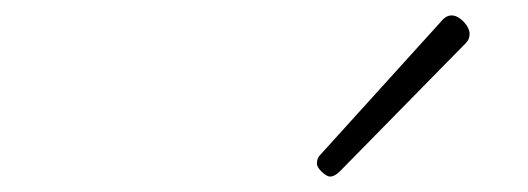

<svg xmlns="http://www.w3.org/2000/svg" viewBox="-20 -858 685 249"><path d="M408 -629Q404 -629 397.5 -635Q391 -641 391 -646Q391 -649 392 -652Q393 -655 397 -659L551 -829Q555 -834 558.5 -836Q562 -838 566 -838Q571 -838 576.5 -834Q582 -830 585.5 -824.5Q589 -819 589 -814Q589 -811 588 -808Q587 -805 583 -801L421 -636Q414 -629 408 -629Z"/></svg>

Font: Playwrite BE VLG Thin
Style: Regular
Weight: 250
Designer: Veronika Burian, José Scaglione
Foundry: TypeTogether
Version: Version 1.002